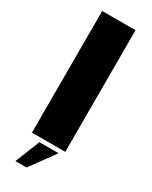

<svg xmlns="http://www.w3.org/2000/svg" viewBox="-246 -837 849 1073"><g transform="rotate(30 179.0 -300.5)"><path d="M68 0V-785H283V0ZM67.6 183.9 130.7 25.3H254.4L139.3 183.9Z"/></g></svg>

Font: Anybody ExtraExpanded ExtraBold
Style: Regular
Weight: 800
Width: 8
Designer: Tyler Finck
Foundry: Etcetera Type Company
Version: Version 1.010; ttfautohint (v1.8.3) -l 8 -r 50 -G 200 -x 14 